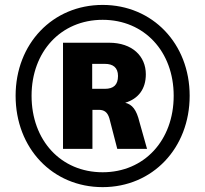

<svg xmlns="http://www.w3.org/2000/svg" viewBox="-20 -750 834 781"><path d="M397.5 11.2C600.6 11.2 751.5 -147.5 751.5 -360.4C751.5 -572.3 600.6 -730 397.5 -730C194.3 -730 43.5 -572.3 43.5 -360.4C43.5 -147 193.8 11.2 397.5 11.2ZM356 -144.5V-303.2H381.8C403.3 -303.2 417 -294.4 424.8 -269L457 -144.5H578.1L547.4 -253.4C535.2 -304.2 517.6 -325.2 489.3 -332C542.5 -348.1 573.2 -387.7 573.2 -447.8C573.2 -521.5 518.1 -576.2 423.8 -576.2H236.3V-144.5ZM397.5 -49.3C227.5 -49.3 108.4 -179.2 108.4 -360.4C108.4 -539.6 227.5 -669.4 397.5 -669.4C566.9 -669.4 686.5 -540.5 686.5 -360.4C686.5 -179.2 566.9 -49.3 397.5 -49.3ZM355 -490.2H406.7C439.9 -490.2 460 -475.1 460 -440.9C460 -404.8 441.9 -388.7 406.7 -388.7H355Z"/></svg>

Font: Winston ExtraBold
Style: Regular
Weight: 800
Designer: Vernon Adams, Kim Jin-seong, David Berlow, Cristiano Sobral
Foundry: The Winston Project Authors
Version: Version 3.004